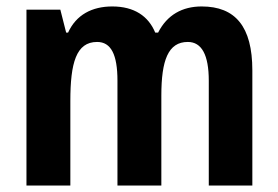

<svg xmlns="http://www.w3.org/2000/svg" viewBox="-20 -575 862 595"><path d="M605 -555C545 -555 498 -529 470 -474H461C440 -525 396 -555 328 -555C265 -555 216 -529 191 -474H185L167 -545H62V0H198V-262C198 -380 216 -445 281 -445C324 -445 344 -406 344 -325V0H480V-279C480 -388 501 -445 562 -445C605 -445 627 -405 627 -325V0H762V-357C762 -493 709 -555 605 -555Z"/></svg>

Font: Noto Sans Display SemiCondensed
Style: Bold
Weight: 700
Width: 4
Designer: Monotype Design Team
Foundry: Monotype Imaging Inc.
Version: Version 1.900